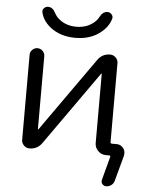

<svg xmlns="http://www.w3.org/2000/svg" viewBox="-60 -808 755 992"><g transform="rotate(5 318.0 -311.5)"><path d="M387.7 -696.3Q407.2 -710.9 417 -729.5Q432.6 -759.8 457 -759.8Q469.7 -759.8 478.5 -750Q487.3 -740.2 484.4 -728.5Q473.6 -687.5 435.5 -656.2Q382.8 -612.3 302.7 -612.3Q222.7 -612.3 169.9 -655.3Q131.8 -686.5 122.1 -728.5Q119.1 -741.2 127.9 -750.5Q136.7 -759.8 149.4 -759.8Q173.8 -759.8 188.5 -729.5Q198.2 -710.9 217.8 -696.3Q252.9 -669.9 302.7 -669.9Q352.5 -669.9 387.7 -696.3ZM151.4 -503.9V-125Q151.4 -124 152.3 -124Q153.3 -124 154.3 -125L425.8 -508.8Q449.2 -542 490.2 -542Q506.8 -542 519 -529.8Q531.2 -517.6 531.2 -501V-91.8Q531.2 -84 539.1 -84H563.5Q585 -84 598.6 -66.4Q607.4 -54.7 607.4 -41Q607.4 -34.2 606.4 -28.3L570.3 105.5Q566.4 120.1 554.7 128.9Q543 137.7 528.3 137.7Q515.6 137.7 507.8 127.9Q500 118.2 503.9 105.5L536.1 -15.6Q537.1 -17.6 535.2 -20Q533.2 -22.5 531.2 -22.5H512.7Q489.3 -22.5 472.2 -39.6Q455.1 -56.6 455.1 -80.1V-439.5Q455.1 -440.4 454.1 -440.4Q453.1 -440.4 452.1 -439.5L180.7 -55.7Q157.2 -22.5 116.2 -22.5Q99.6 -22.5 87.4 -34.7Q75.2 -46.9 75.2 -63.5V-503.9Q75.2 -519.5 86.4 -530.8Q97.7 -542 113.3 -542Q128.9 -542 140.1 -530.8Q151.4 -519.5 151.4 -503.9Z"/></g></svg>

Font: Gen Jyuu Gothic Normal
Style: Regular
Weight: 300
Designer: [Source Han Sans]
Ryoko NISHIZUKA  (kana & ideographs); Paul D. Hunt (Latin, Greek & Cyrillic); Wenlong ZHANG  (bopomofo
Version: Version 1.002.20150607